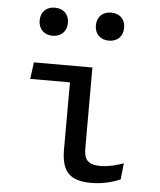

<svg xmlns="http://www.w3.org/2000/svg" viewBox="-55 -817 729 876"><g transform="rotate(5 310.0 -379.0)"><path d="M258.5 -130.5C258.5 -29.5 296 11.5 395 11.5C449.5 11.5 495 -2 528 -16L536 -90.5C510.5 -81.5 469 -69 431.5 -69C370.5 -69 355 -94.5 355 -143.5V-513.5H87L77 -437H259ZM161 -642C199.5 -642 226 -666.5 226 -706.5C226 -746.5 199.5 -770.5 161 -770.5C123 -770.5 96.5 -746.5 96.5 -706.5C96.5 -666.5 123 -642 161 -642ZM419 -642C457 -642 483.5 -666.5 483.5 -706.5C483.5 -746.5 457 -770.5 419 -770.5C380.5 -770.5 354 -746.5 354 -706.5C354 -666.5 380.5 -642 419 -642Z"/></g></svg>

Font: Monaspace Argon
Style: Regular
Weight: 400
Designer: Riley Cran & the Lettermatic Team
Foundry: Lettermatic
Version: Version 1.200 (Monaspace Argon)